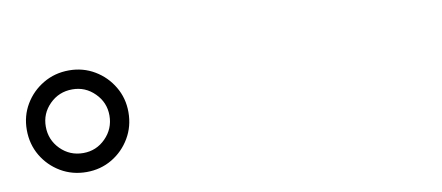

<svg xmlns="http://www.w3.org/2000/svg" viewBox="-37 -964 1075 467"><g transform="rotate(-10 500.0 -730.5)"><path d="M147 -605Q111.8 -605 83.3 -621.8Q54.7 -638.7 37.8 -667.2Q21 -695.8 21 -731Q21 -765.6 37.8 -793.9Q54.7 -822.3 83.3 -839.1Q111.8 -856 147 -856Q181.6 -856 210 -839.1Q238.3 -822.3 255.1 -793.9Q272 -765.6 272 -731Q272 -695.8 255.1 -667.2Q238.3 -638.7 210 -621.8Q181.6 -605 147 -605ZM147 -809.1Q113.8 -809.1 90.8 -786.1Q67.9 -763.2 67.9 -731Q67.9 -698.2 90.8 -675Q113.8 -651.9 147 -651.9Q179.2 -651.9 202.1 -675Q225.1 -698.2 225.1 -731Q225.1 -763.2 202.1 -786.1Q179.2 -809.1 147 -809.1Z"/></g></svg>

Font: Source Han Serif JP Heavy
Style: Regular
Weight: 900
Designer: Ryoko NISHIZUKA  (kana & ideographs); Frank Grießhammer (Latin, Greek & Cyrillic); Wenlong ZHANG  (bopomofo); Sandoll Co
Foundry: Adobe Systems Incorporated
Version: Version 1.001;PS 1.001;hotconv 16.6.54;makeotf.lib2.5.65590